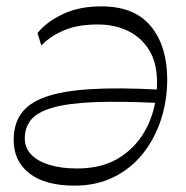

<svg xmlns="http://www.w3.org/2000/svg" viewBox="-20 -576 584 604"><path d="M215 8Q122 8 72.5 -30.5Q23 -69 23 -136Q23 -185 46.5 -218.5Q70 -252 123 -271Q176 -290 264.5 -295.5Q353 -301 482 -294V-252Q356 -258 274 -254.5Q192 -251 144.5 -237Q97 -223 77.5 -199Q58 -175 58 -140Q58 -111 78 -90Q98 -69 135 -57.5Q172 -46 223 -46Q305 -46 360.5 -83Q416 -120 445 -181.5Q474 -243 474 -317Q474 -378 449.5 -418Q425 -458 383 -478.5Q341 -499 288 -499Q224 -499 181 -480.5Q138 -462 110 -433L98 -472Q126 -507 177.5 -531.5Q229 -556 299 -556Q403 -556 454.5 -493.5Q506 -431 506 -326Q506 -259 486 -198.5Q466 -138 428.5 -91.5Q391 -45 337 -18.5Q283 8 215 8Z"/></svg>

Font: Savate ExtraLight
Style: Italic
Weight: 200
Italic angle: -11°
Designer: Max Esnée
Foundry: Plomb Type
Version: Version 2.000